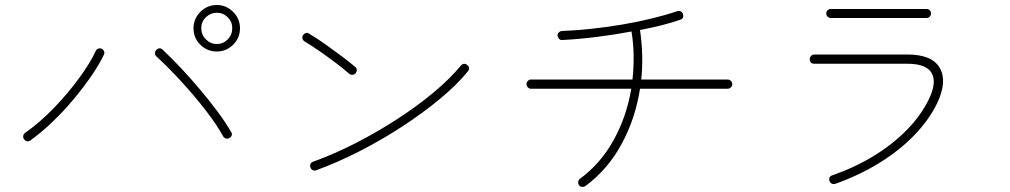

<svg xmlns="http://www.w3.org/2000/svg" viewBox="-20 -754 4040 768"><path d="M847 -548Q809 -548 781.5 -575Q754 -602 754 -641Q754 -679 781.5 -706.5Q809 -734 847 -734Q885 -734 912.5 -706.5Q940 -679 940 -641Q940 -602 912.5 -575Q885 -548 847 -548ZM101 -192Q87 -183 76 -197Q72 -203 73 -210.5Q74 -218 80 -222Q142 -266 197.5 -324Q253 -382 296.5 -441.5Q340 -501 363 -550Q366 -557 373 -559.5Q380 -562 387 -559Q394 -555 396.5 -548Q399 -541 395 -534Q378 -498 347 -452.5Q316 -407 276.5 -359.5Q237 -312 192 -268.5Q147 -225 101 -192ZM898 -202Q891 -198 884 -200Q877 -202 873 -208Q848 -254 804 -311Q760 -368 708 -425Q656 -482 606 -528Q600 -533 600 -541Q600 -549 605 -554Q618 -567 631 -555Q666 -522 704.5 -481Q743 -440 780.5 -395.5Q818 -351 850 -308Q882 -265 904 -227Q909 -220 907 -213Q905 -206 898 -202ZM847 -578Q873 -578 891 -596.5Q909 -615 909 -641Q909 -667 891 -685Q873 -703 847 -703Q822 -703 803.5 -685Q785 -667 785 -641Q785 -615 803.5 -596.5Q822 -578 847 -578Z M1245 -73Q1238 -70 1231 -73.5Q1224 -77 1222 -84Q1219 -91 1222 -98Q1225 -105 1232 -107Q1318 -138 1404.5 -182.5Q1491 -227 1571 -279Q1651 -331 1716 -385.5Q1781 -440 1823 -491Q1835 -505 1849 -494Q1863 -482 1851 -468Q1809 -416 1741 -359.5Q1673 -303 1590.5 -249Q1508 -195 1419 -149.5Q1330 -104 1245 -73ZM1378 -458Q1354 -479 1323 -502.5Q1292 -526 1259.5 -548.5Q1227 -571 1199 -588Q1192 -592 1190 -599.5Q1188 -607 1192 -613Q1197 -620 1204 -622Q1211 -624 1217 -619Q1249 -600 1282.5 -576Q1316 -552 1347 -529Q1378 -506 1400 -487Q1406 -483 1407 -475.5Q1408 -468 1403 -462Q1399 -456 1391.5 -455Q1384 -454 1378 -458Z M2322 -10Q2316 -6 2308.5 -6.5Q2301 -7 2296 -13Q2292 -19 2293 -27Q2294 -35 2300 -39Q2383 -100 2435 -194.5Q2487 -289 2505 -399H2104Q2097 -399 2091.5 -404.5Q2086 -410 2086 -417Q2086 -425 2091.5 -430.5Q2097 -436 2104 -436H2510Q2515 -483 2514.5 -531Q2514 -579 2506 -628Q2437 -615 2364.5 -606Q2292 -597 2229 -594Q2222 -593 2216.5 -598.5Q2211 -604 2210 -611Q2210 -619 2215.5 -624.5Q2221 -630 2228 -630Q2281 -632 2342.5 -638.5Q2404 -645 2467 -655.5Q2530 -666 2587 -680Q2644 -694 2688 -709Q2705 -714 2712 -698Q2717 -680 2701 -675Q2670 -664 2628.5 -653.5Q2587 -643 2540 -634Q2555 -532 2545 -436H2890Q2898 -436 2903.5 -430.5Q2909 -425 2909 -417Q2909 -410 2903.5 -404.5Q2898 -399 2890 -399H2540Q2522 -281 2467 -179Q2412 -77 2322 -10Z M3322 -19Q3305 -14 3298 -30Q3293 -48 3310 -53Q3399 -84 3474.5 -130Q3550 -176 3607 -234Q3664 -292 3696 -358Q3728 -425 3706.5 -462Q3685 -499 3610 -499H3238Q3219 -499 3219 -517Q3219 -525 3224.5 -530.5Q3230 -536 3238 -536H3610Q3708 -536 3739 -482.5Q3770 -429 3729 -342Q3695 -272 3634.5 -210.5Q3574 -149 3494.5 -100.5Q3415 -52 3322 -19ZM3303 -682Q3296 -682 3290.5 -687.5Q3285 -693 3285 -700Q3285 -708 3290.5 -713Q3296 -718 3303 -718H3686Q3694 -718 3699 -713Q3704 -708 3704 -700Q3704 -693 3699 -687.5Q3694 -682 3686 -682Z"/></svg>

Font: Zen Maru Gothic Light
Style: Regular
Weight: 300
Designer: Yoshimichi Ohira
Foundry: Positype
Version: Version 1.001